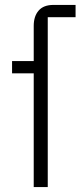

<svg xmlns="http://www.w3.org/2000/svg" viewBox="-20 -760 327 780"><path d="M117 0V-462H29V-512H117V-655Q117 -694 137 -717Q157 -740 197 -740H287V-690H174V0Z"/></svg>

Font: IBM Plex Sans Light
Style: Regular
Weight: 300
Designer: Mike Abbink, Paul van der Laan, Pieter van Rosmalen
Foundry: Bold Monday
Version: Version 3.201